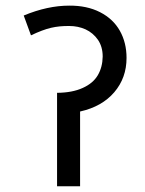

<svg xmlns="http://www.w3.org/2000/svg" viewBox="-20 -652 509 672"><path d="M179.7 0V-327.1Q233.4 -327.6 269.5 -344.2Q305.7 -360.4 322.3 -388.7Q338.9 -417 339.4 -454.1Q339.4 -488.3 322.8 -512.7Q305.7 -537.1 279.3 -549.3Q252.9 -561 222.7 -561Q188 -561.5 158.7 -554.7Q129.4 -547.9 88.4 -528.3L63 -597.7Q146.5 -632.3 222.2 -632.3Q284.2 -632.8 330.1 -609.4Q376 -585.9 399.4 -544.4Q422.9 -502.9 422.9 -449.2Q422.9 -379.4 379.9 -329.1Q336.9 -278.8 260.3 -261.7V0Z"/></svg>

Font: NotoSans
Style: Regular
Weight: 400
Designer: Monotype Design team
Foundry: Monotype Imaging Inc.
Version: Version 1.04; ttfautohint (v1.4.1)